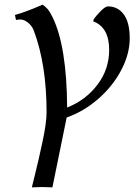

<svg xmlns="http://www.w3.org/2000/svg" viewBox="-20 -518 597 821"><path d="M162.1 -498Q176.3 -488.3 184.8 -478Q193.4 -467.8 204.1 -445.8Q265.6 -321.3 267.1 -58.1Q346.7 -89.8 396.7 -155.8Q446.8 -221.7 446.8 -304.7Q446.8 -401.4 378.4 -426.8L380.4 -434.6Q391.6 -451.7 411.1 -471.2Q430.7 -490.7 441.4 -490.7Q483.9 -490.7 509.3 -456.3Q534.7 -421.9 534.7 -354Q534.7 -287.1 498.3 -218Q461.9 -148.9 399.9 -95Q337.9 -41 265.1 -15.6Q258.8 16.1 234.1 136.2Q209.5 256.3 204.1 283.2Q178.7 281.7 160.6 281.7L116.2 283.2Q117.7 276.4 128.7 232.2Q139.6 188 146 159.7Q152.3 131.3 161.4 89.8Q170.4 48.3 174.8 16.1Q179.2 -16.1 179.2 -37.6Q179.2 -241.7 124.5 -387.2Q116.7 -407.7 99.9 -421.1Q83 -434.6 67.4 -434.6Q57.1 -434.6 48.3 -432.6L43.9 -454.1Q86.9 -465.3 162.1 -498Z"/></svg>

Font: Flanker
Style: Italic
Weight: 400
Italic angle: -12°
Designer: Flanker
Version: Version 2.027